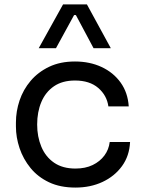

<svg xmlns="http://www.w3.org/2000/svg" viewBox="-20 -830 646 868"><path d="M321 18Q252 18 201.5 -6Q151 -30 118 -70.5Q85 -111 68.5 -160Q52 -209 52 -258V-276Q52 -327 68.5 -376Q85 -425 118.5 -464.5Q152 -504 202 -528Q252 -552 319 -552Q386 -552 439.5 -527Q493 -502 525.5 -456.5Q558 -411 562 -349H470Q463 -399 424 -432.5Q385 -466 319 -466Q262 -466 224 -440Q186 -414 167 -369Q148 -324 148 -267Q148 -212 167 -166.5Q186 -121 224.5 -94.5Q263 -68 321 -68Q366 -68 399 -84Q432 -100 452 -127Q472 -154 476 -188H568Q565 -125 531.5 -79Q498 -33 443.5 -7.5Q389 18 321 18ZM233 -612H155L265 -810H373L481 -612H403L323 -762H315Z"/></svg>

Font: Sora Variable
Style: Regular
Weight: 400
Designer: Jonathan Barnbrook, Julián Moncada
Foundry: Barnbrook Fonts
Version: Version 2.000